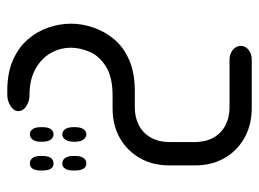

<svg xmlns="http://www.w3.org/2000/svg" viewBox="-112 -310 711 527"><g transform="rotate(90 243.5 -46.5)"><path d="M240 289H229Q180 289 145 273.5Q110 258 88 232.5Q66 207 55.5 176Q45 145 45 114Q45 84 55.5 53Q66 22 87.5 -4Q109 -30 144.5 -45.5Q180 -61 229 -61H275Q302 -61 323.5 -72Q345 -83 357.5 -105Q370 -127 370 -158V-223Q370 -256 357.5 -277.5Q345 -299 323.5 -310Q302 -321 275 -321H144Q128 -321 117 -330Q106 -339 106 -352Q106 -365 117 -373.5Q128 -382 144 -382H275Q323 -382 358.5 -362Q394 -342 414 -307Q434 -272 434 -226V-156Q434 -110 414 -75Q394 -40 359 -20Q324 0 277 0H242Q192 0 163 18Q134 36 122.5 62.5Q111 89 111 114Q111 144 125.5 169.5Q140 195 168 211Q196 227 236 228H244Q260 229 272.5 237.5Q285 246 285 259Q285 271 271 280Q257 289 240 289ZM349 138Q340 138 334.5 130Q329 122 329 107V103Q329 88 334.5 80Q340 72 349 72Q357 72 363 80Q369 88 369 103V107Q369 122 363 130Q357 138 349 138ZM429 138Q419 138 413.5 130Q408 122 408 107V103Q408 88 413.5 80Q419 72 429 72Q438 72 443 80Q448 88 448 103V107Q448 122 443 130Q438 138 429 138ZM349 227Q340 227 334.5 219.5Q329 212 329 197V193Q329 177 334.5 169.5Q340 162 349 162Q357 162 363 169.5Q369 177 369 193V197Q369 212 363 219.5Q357 227 349 227ZM429 227Q419 227 413.5 219.5Q408 212 408 197V193Q408 177 413.5 169.5Q419 162 429 162Q438 162 443 169.5Q448 177 448 193V197Q448 212 443 219.5Q438 227 429 227Z"/></g></svg>

Font: Beiruti
Style: Regular
Weight: 400
Version: Version 1.00